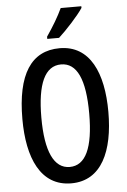

<svg xmlns="http://www.w3.org/2000/svg" viewBox="-62 -1077 688 1039"><g transform="rotate(-5 282.0 -558.0)"><path d="M420 -1024V-1033H308C287 -988 258 -939 221 -885V-873H285C327 -911 394 -984 420 -1024ZM516 -451C516 -662 448 -817 283 -817C128 -817 49 -695 49 -452C49 -242 116 -83 283 -83C448 -83 516 -239 516 -451ZM152 -451C152 -634 195 -729 283 -729C369 -729 412 -637 412 -451C412 -264 368 -172 282 -172C197 -172 152 -267 152 -451Z"/></g></svg>

Font: Noto Sans Kannada UI ExtraCondensed Medium
Style: Regular
Weight: 500
Width: 2
Designer: Jelle Bosma - Monotype Design Team
Foundry: Monotype Imaging Inc.
Version: Version 2.005